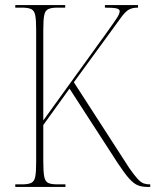

<svg xmlns="http://www.w3.org/2000/svg" viewBox="-20 -734 610 754"><path d="M40 0V-10H66Q91 -10 103 -16Q115 -22 118.5 -40.5Q122 -59 122 -98V-617Q122 -655 118.5 -673.5Q115 -692 103 -698Q91 -704 66 -704H40V-714H236V-704H206Q181 -704 169 -698Q157 -692 153.5 -673.5Q150 -655 150 -617V-261L394 -599Q427 -645 438.5 -662.5Q450 -680 450 -690Q450 -698 437.5 -701Q425 -704 392 -704V-714H522V-704Q500 -704 486.5 -696.5Q473 -689 457 -667.5Q441 -646 410 -603L270 -411L487 -75Q508 -45 520.5 -31.5Q533 -18 543.5 -14Q554 -10 567 -10H570V0H558Q537 0 521 -6.5Q505 -13 487 -33Q469 -53 442 -94L253 -386L150 -243V-101Q150 -61 153.5 -41.5Q157 -22 168.5 -16Q180 -10 206 -10H237V0Z"/></svg>

Font: Noto Serif Display Condensed Thin
Style: Regular
Weight: 100
Width: 3
Designer: Monotype Design Team
Foundry: Monotype Imaging Inc.
Version: Version 2.009